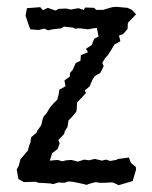

<svg xmlns="http://www.w3.org/2000/svg" viewBox="-20 -531 446 563"><path d="M126 -60 149 -62 163 -58 174 -61 190 -62 208 -57 227 -63 241 -61 258 -65 279 -60 291 -63 303 -59 320 -62 327 -65 358 -69 364 -53 378 -42 379 -34 369 0 328 12 311 4H302L287 5H272L261 3L245 7L234 11L213 6L193 2L180 1L169 5L151 4L136 9L128 7L113 6L93 5L85 2L50 3L34 -6L29 -34L35 -45L40 -64L62 -90L65 -103L69 -112L71 -128L88 -143L89 -147L101 -164L105 -182L109 -191L116 -198L126 -215L137 -228L148 -239L152 -254L154 -268L172 -278L169 -295L185 -307V-317L193 -326L202 -346L216 -353L217 -369L238 -378L232 -388L249 -399L256 -417L269 -424L264 -449L253 -448L239 -445L214 -448L200 -447L194 -450L167 -453L160 -448L134 -445L121 -442L110 -447L93 -443L69 -445L65 -455L55 -485L59 -507L98 -510L106 -501L120 -508L143 -500L152 -505L174 -506L188 -503L210 -507L225 -502L230 -509L256 -508L262 -502H282L302 -508L310 -510L321 -511L354 -508L367 -502L379 -489L355 -464L354 -446L341 -431L329 -427L333 -410L316 -401L304 -381L296 -369L288 -360L280 -347L284 -337L274 -317L258 -308L251 -297L243 -278L229 -266L232 -258L216 -241L206 -230L205 -212L204 -204L191 -188L181 -178L178 -159L170 -146L168 -138L151 -120L155 -111L149 -94L133 -82Z"/></svg>

Font: Winky Rough Light
Style: Regular
Weight: 300
Designer: Simon Atzbach
Foundry: typofactur
Version: Version 1.206; ttfautohint (v1.8.4.7-5d5b)